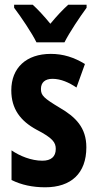

<svg xmlns="http://www.w3.org/2000/svg" viewBox="-20 -786 414 816"><path d="M135 -606H254C275 -648 320 -715 348 -753V-766H270C245 -743 224 -721 194 -685C167 -718 141 -746 119 -766H40V-753C69 -715 116 -645 135 -606ZM347 -160C347 -244 301 -289 234 -328C166 -369 154 -380 154 -408C154 -435 171 -451 203 -451C239 -451 274 -435 305 -414L341 -514C295 -542 249 -557 196 -557C92 -557 28 -498 28 -402C28 -323 67 -272 135 -235C205 -199 217 -180 217 -153C217 -120 197 -103 160 -103C113 -103 64 -123 29 -147V-21C71 0 119 10 172 10C282 10 347 -49 347 -160Z"/></svg>

Font: Noto Sans Ethiopic ExtraCondensed
Style: Bold
Weight: 700
Width: 2
Designer: Monotype Design Team
Foundry: Monotype Imaging Inc.
Version: Version 2.102